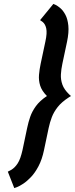

<svg xmlns="http://www.w3.org/2000/svg" viewBox="-20 -844 383 982"><path d="M253 -824 185 -741Q192 -737 198.5 -731.5Q205 -726 209.5 -718Q214 -710 216.5 -698.5Q219 -687 218 -670.5Q217 -654 212 -631L188 -518Q182 -490 179.5 -461.5Q177 -433 185.5 -406Q194 -379 220 -353Q183 -328 163.5 -301Q144 -274 134.5 -246.5Q125 -219 119 -190L95 -76Q90 -54 84 -37Q78 -20 70.5 -8.5Q63 3 55 11Q47 19 38 24.5Q29 30 20 34L53 118Q54 118 67 113Q80 108 99 95.5Q118 83 138.5 61.5Q159 40 177 6Q195 -28 205 -76L229 -190Q235 -218 245 -244.5Q255 -271 275 -296.5Q295 -322 332 -346L343 -353L334 -361Q308 -386 299 -411.5Q290 -437 291.5 -463.5Q293 -490 299 -518L323 -631Q333 -679 329.5 -713Q326 -747 314.5 -768.5Q303 -790 289 -802Q275 -814 264.5 -819Q254 -824 253 -824Z"/></svg>

Font: Advent Pro
Style: Bold Italic
Weight: 700
Italic angle: -12°
Designer: VivaRado, Andreas Kalpakidis
Foundry: VivaRado, Andreas Kalpakidis
Version: Version 3.000